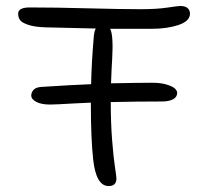

<svg xmlns="http://www.w3.org/2000/svg" viewBox="-20 -651 687 645"><path d="M147.9 -299.8Q118.7 -299.8 101.8 -308.8Q85 -317.9 85 -330.1Q85 -340.3 92.5 -348.9Q100.1 -357.4 117.2 -358.9Q220.7 -365.7 286.1 -368.2Q287.6 -440.4 294.9 -525.9Q296.4 -545.9 301.8 -555.2Q201.7 -557.1 133.8 -559.1Q97.2 -560.1 75.4 -567.4Q53.7 -574.7 47.4 -583.5Q41 -592.3 41 -605Q41 -626 80.1 -626Q166.5 -626 277.6 -623Q388.7 -620.1 452.1 -620.1Q506.3 -620.1 542.2 -625.5Q578.1 -630.9 585.9 -630.9Q602.1 -630.9 610.1 -623.8Q618.2 -616.7 618.2 -605Q618.2 -580.1 579.8 -567.1Q541.5 -554.2 488.8 -554.2H350.1Q361.3 -533.7 356.9 -454.1Q355 -426.3 353 -371.1Q444.8 -373 491.2 -373Q520 -373 540 -366.9Q560.1 -360.8 567.6 -353.5Q575.2 -346.2 575.2 -338.9Q575.2 -325.2 561.5 -317.6Q547.9 -310.1 523.9 -310.1Q443.8 -310.1 352.1 -308.1Q352.1 -237.8 356.7 -179.7Q361.3 -121.6 366.2 -89.8Q371.1 -58.1 371.1 -51.8Q371.1 -25.9 345.2 -25.9Q302.7 -25.9 293 -115.2Q285.2 -185.5 285.2 -306.2Q258.3 -305.2 227.8 -303.5Q197.3 -301.8 179 -300.8Q160.6 -299.8 147.9 -299.8Z"/></svg>

Font: Shantell Sans Irregular
Style: Regular
Weight: 300
Designer: Stephen Nixon, Anya Danilova, Shantell Martin
Foundry: Arrow Type
Version: Version 1.006;[9816181b4]